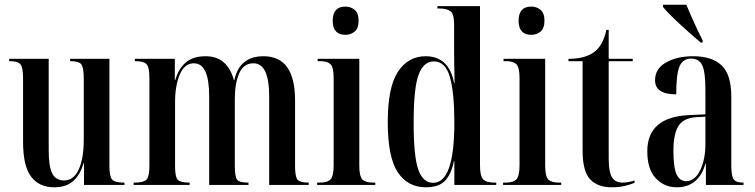

<svg xmlns="http://www.w3.org/2000/svg" viewBox="-20 -786 3208 816"><path d="M210 10Q262 10 292 -17.5Q322 -45 335 -93H337V0H509V-10H505Q468 -10 456.5 -23Q445 -36 445 -81V-536H278V-526H280Q316 -526 326 -512Q336 -498 336 -451V-194Q336 -112 314.5 -65.5Q293 -19 252 -19Q218 -19 202.5 -48Q187 -77 187 -147V-536H19V-526H22Q56 -526 67 -512.5Q78 -499 78 -455V-183Q78 -81 112 -35.5Q146 10 210 10Z M548 0H786V-10H784Q747 -10 735.5 -22Q724 -34 724 -80V-353Q724 -421 744 -469Q764 -517 804 -517Q869 -517 869 -377V0H1036V-10H1032Q998 -10 988 -22Q978 -34 978 -82V-366Q978 -431 996.5 -474Q1015 -517 1057 -517Q1124 -517 1124 -377V0H1292V-10H1290Q1256 -10 1245 -22Q1234 -34 1234 -80V-360Q1234 -547 1100 -547Q998 -547 976 -446H974Q946 -547 854 -547Q800 -547 769 -520Q738 -493 725 -446H723V-536H553V-526H556Q590 -526 602.5 -513.5Q615 -501 615 -453V-82Q615 -34 602 -22Q589 -10 553 -10H548Z M1448 -638Q1471 -638 1487.5 -652Q1504 -666 1504 -698Q1504 -730 1487.5 -744Q1471 -758 1448 -758Q1394 -758 1394 -698Q1394 -638 1448 -638ZM1328 0H1575V-10H1565Q1533 -10 1520 -23.5Q1507 -37 1507 -83V-536H1330V-526H1342Q1372 -526 1385 -512.5Q1398 -499 1398 -454V-84Q1398 -38 1385 -24Q1372 -10 1340 -10H1328Z M1790 10Q1845 10 1871.5 -18Q1898 -46 1909 -101H1911V0H2089V-10H2081Q2047 -10 2033.5 -24Q2020 -38 2020 -84V-760H1839V-750H1846Q1879 -750 1894.5 -738.5Q1910 -727 1910 -680V-570Q1910 -542 1910.5 -510.5Q1911 -479 1912 -433H1910Q1888 -547 1789 -547Q1715 -547 1671.5 -481.5Q1628 -416 1628 -267Q1628 -118 1670.5 -54Q1713 10 1790 10ZM1821 -9Q1778 -9 1758 -64.5Q1738 -120 1738 -264Q1738 -412 1759 -468.5Q1780 -525 1824 -525Q1873 -525 1892 -458.5Q1911 -392 1911 -265Q1911 -9 1821 -9Z M2238 -638Q2261 -638 2277.5 -652Q2294 -666 2294 -698Q2294 -730 2277.5 -744Q2261 -758 2238 -758Q2184 -758 2184 -698Q2184 -638 2238 -638ZM2118 0H2365V-10H2355Q2323 -10 2310 -23.5Q2297 -37 2297 -83V-536H2120V-526H2132Q2162 -526 2175 -512.5Q2188 -499 2188 -454V-84Q2188 -38 2175 -24Q2162 -10 2130 -10H2118Z M2579 10Q2613 10 2638 3.5Q2663 -3 2677 -9V-19Q2650 -10 2625 -10Q2595 -10 2581 -32.5Q2567 -55 2567 -111V-526H2669V-536H2567V-659H2557Q2543 -590 2501 -562Q2463 -536 2396 -536V-526H2456V-146Q2456 -58 2488 -24Q2520 10 2579 10Z M2856 10Q2949 10 2978 -90H2980V0H3140V-10H3137Q3108 -10 3098 -24Q3088 -38 3088 -85V-375Q3088 -469 3047 -508Q3006 -547 2926 -547Q2857 -547 2810.5 -520.5Q2764 -494 2764 -445Q2764 -385 2854 -385Q2854 -471 2868 -504Q2882 -537 2917 -537Q2951 -537 2964.5 -508.5Q2978 -480 2978 -406V-300L2912 -297Q2731 -290 2731 -143Q2731 -67 2767 -28.5Q2803 10 2856 10ZM2896 -16Q2869 -16 2855.5 -45Q2842 -74 2842 -145Q2842 -216 2863 -250Q2884 -284 2938 -288L2978 -290V-173Q2978 -108 2955.5 -62Q2933 -16 2896 -16ZM2958 -605H2966V-615Q2947 -652 2929 -692Q2911 -732 2897 -766H2798V-756Q2819 -730 2870 -683Q2921 -636 2958 -605Z"/></svg>

Font: Noto Serif Display Condensed Semi
Style: Regular
Weight: 600
Width: 3
Designer: Monotype Design Team
Foundry: Monotype Imaging Inc.
Version: Version 1.900